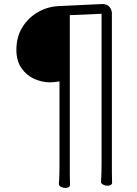

<svg xmlns="http://www.w3.org/2000/svg" viewBox="-20 -792 678 949"><path d="M479 105Q481 84 481.5 57.5Q482 31 482 19V-724L325 -717V29Q325 43 325 71Q325 99 326 122Q326 129 319.5 133Q313 137 304 137Q292 137 281.5 131.5Q271 126 271 117V116Q273 95 273.5 68.5Q274 42 274 30V-390Q263 -388 251.5 -386.5Q240 -385 229 -385Q187 -385 148.5 -402.5Q110 -420 85.5 -456Q61 -492 61 -546Q61 -609 90 -656.5Q119 -704 167.5 -732Q216 -760 273 -762L483 -772H487Q509 -772 521 -758Q533 -744 533 -726V18Q533 32 533 59.5Q533 87 534 111Q534 118 527.5 122Q521 126 512 126Q500 126 489.5 120.5Q479 115 479 106Z"/></svg>

Font: Moon Stars Kai HW Light
Style: Regular
Weight: 300
Designer: GuiWonder
Version: Version 1.101